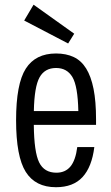

<svg xmlns="http://www.w3.org/2000/svg" viewBox="-20 -772 465 802"><path d="M215.6 -50.6Q164.8 -50.6 143.6 -93.5Q122.4 -136.4 121.2 -250.4H381.2V-273.6Q381.2 -348.6 370.8 -400.6Q360.4 -452.6 340 -485.7Q319.6 -518.8 288 -533.7Q256.4 -548.6 214.2 -548.6Q128.2 -548.6 87.7 -485.2Q47.2 -421.8 47.2 -269.8Q47.2 -118.2 87.5 -54.1Q127.8 10 213.8 10Q285.8 10 324.8 -32.4Q363.8 -74.8 374 -157.8H302.8Q295.6 -102 274.1 -76.3Q252.6 -50.6 215.6 -50.6ZM214.4 -488Q259.8 -488 282.4 -450.2Q305 -412.4 307.2 -308.2H121.4Q123.4 -409.8 145.2 -448.9Q167 -488 214.4 -488ZM290 -631.2 120.2 -752.4 81 -686.2 264.6 -590.4Z"/></svg>

Font: Secuela Light
Style: Regular
Weight: 300
Designer: Fernando Haro
Foundry: deFharo
Version: Version 1.708